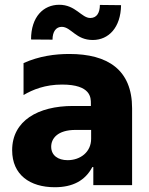

<svg xmlns="http://www.w3.org/2000/svg" viewBox="-20 -780 627 809"><path d="M201.3 -612.9C201.3 -647.4 216.6 -666.9 240.1 -666.9C279.8 -666.9 299.4 -610.8 371.8 -611.5C437.1 -611.9 488.6 -663 490.1 -758.2L400.9 -759.2C400.6 -725.9 387.8 -704.5 360.8 -704.2C323.5 -703.8 298.7 -760.3 229 -759.9C163.4 -759.6 110.8 -709.9 110.8 -613.6ZM210.9 8.9C286.2 8.9 338.8 -18.8 369 -76H373.2V0H536.6V-323.5C536.6 -486.2 433.9 -552.6 272 -552.6C212 -552.6 144.5 -543.7 79.2 -514.2V-379.6C118.3 -402.7 170.8 -423.7 241.5 -423.7C364 -423.7 362.9 -367.2 362.9 -344.5V-333.5H287.3C139.9 -333.5 31.2 -271 31.2 -147C31.2 -43.3 106.2 8.9 210.9 8.9ZM264.9 -105.1C224.1 -105.1 195.7 -125.4 195.7 -161.9C195.7 -195.3 221.2 -232.6 299 -232.6H364V-195.3C364 -139.2 318.5 -105.1 264.9 -105.1Z"/></svg>

Font: TID UI Extra Bold
Style: Regular
Weight: 800
Designer: The TID Project Authors
Foundry: Bakken & Bæck
Version: Version 1.001;hotconv 1.0.109;makeotfexe 2.5.65596